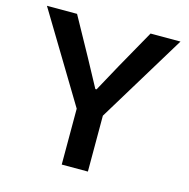

<svg xmlns="http://www.w3.org/2000/svg" viewBox="-107 -832 920 936"><g transform="rotate(15 353.0 -364.5)"><path d="M286 0V-282L16 -729H168L275 -535L349 -398H355L430 -535L539 -729H690L418 -282V0Z"/></g></svg>

Font: Mona Sans SemiBold
Style: Regular
Weight: 600
Designer: Deni Anggara
Foundry: GitHub
Version: Version 2.000;Glyphs 3.2.3 (3260)